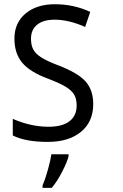

<svg xmlns="http://www.w3.org/2000/svg" viewBox="-20 -675 589 916"><path d="M424.8 -178.7Q424.8 -93.8 366.2 -45.9Q307.6 2 208.5 2Q101.1 2 41 -28.8V-107.9Q83.5 -89.4 126.5 -79.8Q169.4 -70.3 210.9 -70.3Q278.3 -70.3 312 -96.9Q345.7 -123.5 345.7 -171.4Q345.7 -203.6 333.7 -223.6Q321.8 -243.7 293.5 -261Q265.1 -278.3 206.1 -300.8Q121.6 -332.5 85.2 -376.7Q48.8 -420.9 48.8 -491.2Q48.8 -565.9 101.8 -610.4Q154.8 -654.8 241.7 -654.8Q332 -654.8 410.6 -618.2L386.2 -546.4Q308.6 -581.1 240.2 -581.1Q187 -581.1 157.5 -557.4Q127.9 -533.7 127.9 -490.7Q127.9 -459 138.9 -438.7Q149.9 -418.5 176.3 -401.4Q202.6 -384.3 257.8 -363.3Q352.5 -327.1 388.7 -285.9Q424.8 -244.6 424.8 -178.7ZM183.1 209Q196.8 177.7 209.2 132.3Q221.7 86.9 225.1 61H307.1V69.8Q301.8 94.7 277.8 141.8Q253.9 189 227.1 221.2H183.1Z"/></svg>

Font: XL-Viking
Style: Regular
Weight: 400
Foundry: Ascender Corporation
Version: Version 1.10 March 23, 2015